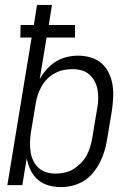

<svg xmlns="http://www.w3.org/2000/svg" viewBox="-20 -755 540 783"><path d="M229 8Q202 8 177.5 1Q153 -6 134 -22.5Q115 -39 104.5 -61.5Q94 -84 89 -109L71 0H10L109 -602H63L64 -653H118L131 -735H192L179 -653H286V-602H170L142 -433Q155 -455 171.5 -473.5Q188 -492 208.5 -504.5Q229 -517 252.5 -522.5Q276 -528 298 -528Q325 -528 350.5 -520.5Q376 -513 394.5 -496.5Q413 -480 424 -457Q435 -434 439 -408.5Q443 -383 441.5 -356Q440 -329 436 -302L416 -182Q412 -159 405 -136Q398 -113 386.5 -91Q375 -69 359 -49.5Q343 -30 321.5 -17Q300 -4 276 2Q252 8 229 8ZM206 -47Q224 -47 243 -51Q262 -55 278.5 -65Q295 -75 309 -89Q323 -103 332.5 -120Q342 -137 347.5 -155Q353 -173 356 -191L376 -311Q380 -331 380.5 -350Q381 -369 378 -387.5Q375 -406 366.5 -422.5Q358 -439 344.5 -451Q331 -463 313 -468Q295 -473 275 -473Q258 -473 240 -469.5Q222 -466 205 -457Q188 -448 174 -434.5Q160 -421 150.5 -404.5Q141 -388 135 -370.5Q129 -353 126 -335L106 -215Q103 -195 102.5 -175.5Q102 -156 104.5 -137Q107 -118 115 -101Q123 -84 136 -71.5Q149 -59 167.5 -53Q186 -47 206 -47Z"/></svg>

Font: Iosevka Light Oblique
Style: Regular
Weight: 300
Italic angle: -9°
Monospace: yes
Designer: Belleve Invis
Foundry: Belleve Invis
Version: Version 32.5.0; ttfautohint (v1.8.4)